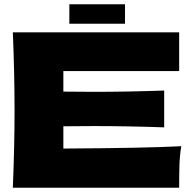

<svg xmlns="http://www.w3.org/2000/svg" viewBox="-20 -877 907 897"><path d="M276 -183Q656 -185 827 -194Q820 -153 818.5 -109.5Q817 -66 817 0H40Q48 -194 48 -363Q48 -532 40 -726H817V-545H276V-449Q324 -448 418 -448Q577 -448 747 -454V-282Q577 -288 418 -288Q324 -288 276 -287ZM304 -766V-857H564V-766Z"/></svg>

Font: Mantou Sans
Style: Regular
Weight: 400
Designer: Mant0u / artakana
Foundry: Mant0u / artakana
Version: Version 1.001;October 22, 2023;FontCreator 14.0.0.2901 64-bi